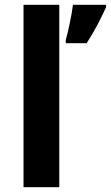

<svg xmlns="http://www.w3.org/2000/svg" viewBox="-20 -780 462 800"><path d="M227 0H78V-760H227ZM422 -750Q407 -717 387 -678.5Q367 -640 341 -600H254V-613Q262 -642 271 -685Q280 -728 284 -760H422Z"/></svg>

Font: Noto Sans Bamum
Style: Bold
Weight: 700
Designer: Monotype Design Team
Foundry: Monotype Imaging Inc.
Version: Version 2.002; ttfautohint (v1.8.4.7-5d5b)